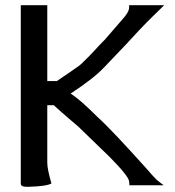

<svg xmlns="http://www.w3.org/2000/svg" viewBox="-20 -706 672 739"><path d="M162 -82Q162 -81 162 -79Q162 -55 178 0Q160 11 89 13Q85 13 82 13Q60 13 60 1V-686H162V-394H199L256 -433Q269 -442 281 -450.5Q293 -459 302 -469Q325 -491 345 -513Q365 -535 385 -555L449 -629Q477 -659 477 -677V-686H612Q596 -670 571.5 -646.5Q547 -623 516 -590Q481 -551 382 -448Q341 -404 252 -346Q289 -322 354 -257Q386 -228 433 -178Q480 -128 544 -57Q554 -45 564.5 -33.5Q575 -22 584 -13Q589 -9 595.5 -4Q602 1 610 7H478V3Q478 -1 477 -8Q475 -28 402 -102Q360 -143 281 -219Q266 -232 243 -251.5Q220 -271 187 -301H162Z"/></svg>

Font: New Athena Unicode
Style: Regular
Weight: 400
Designer: J. Rusten 1997; rev. by R. Hancock 2001, 2002, rev. by D. Mastronarde 2002-2021
Foundry: GreekKeys New Athena Unicode
Version: Version 5.008